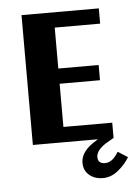

<svg xmlns="http://www.w3.org/2000/svg" viewBox="-44 -445 429 603"><g transform="rotate(-5 170.5 -143.0)"><path d="M309.6 44.5Q290.9 76.5 267.8 76.5Q244.7 76.5 244.7 55.6Q244.7 34.7 274.9 15.1L300.7 0V-48H146.8V-184.2H274V-232.2H146.8V-361.2H290V-409.3H46.3V0H250.9L247.3 2.7Q196.6 32 196.6 69.4Q196.6 93.4 213.5 108.1Q230.4 122.8 256.7 122.8Q282.9 122.8 305.2 104.5Q327.4 86.3 340.7 64.1Z"/></g></svg>

Font: Gidugu
Style: Regular
Weight: 400
Designer: Purushoth Kumar Guthula
Foundry: Silicon Andhra, USA.
Version: Version 1.0.5; ttfautohint (v1.2.25-373a) -l 7 -r 28 -G 50 -